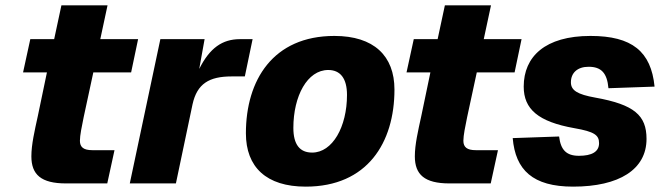

<svg xmlns="http://www.w3.org/2000/svg" viewBox="-20 -684 2491 716"><path d="M226 0H380L407 -124H324C292 -124 278 -135 278 -159C278 -179 285 -213 292 -247L328 -414H469L495 -538H354L381 -664H209L182 -538H93L66 -414H155L121 -251C109 -196 97 -145 97 -101C97 -33 133 0 226 0Z M464 0H636L698 -295C715 -372 760 -399 844 -399H893L922 -538H875C809 -538 762 -505 723 -427L743 -538H578Z M1120 12C1350 12 1451 -152 1451 -350C1451 -476 1374 -550 1227 -550C998 -550 897 -385 897 -187C897 -61 973 12 1120 12ZM1144 -115C1098 -115 1074 -145 1074 -207C1074 -326 1126 -423 1204 -423C1249 -423 1274 -392 1274 -330C1274 -211 1220 -115 1144 -115Z M1656 0H1810L1837 -124H1754C1722 -124 1708 -135 1708 -159C1708 -179 1715 -213 1722 -247L1758 -414H1899L1925 -538H1784L1811 -664H1639L1612 -538H1523L1496 -414H1585L1551 -251C1539 -196 1527 -145 1527 -101C1527 -33 1563 0 1656 0Z M2117 12C2289 12 2391 -52 2391 -166C2391 -254 2345 -294 2200 -320C2133 -332 2109 -347 2109 -377C2109 -412 2133 -435 2175 -435C2222 -435 2244 -412 2249 -355L2421 -361C2408 -492 2337 -550 2182 -550C2013 -550 1933 -473 1933 -361C1933 -277 1987 -230 2122 -206C2197 -193 2214 -180 2214 -150C2214 -118 2187 -103 2139 -103C2092 -103 2071 -125 2065 -175L1892 -169C1902 -50 1967 12 2117 12Z"/></svg>

Font: Geist ExtraBold
Style: Italic
Weight: 800
Italic angle: -12°
Designer: Basement.studio, Andrés Briganti, Mateo Zaragoza
Foundry: Basement.studio, Vercel, Andrés Briganti, Guido Ferreyra, Mateo Zaragoza
Version: Version 1.500